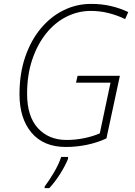

<svg xmlns="http://www.w3.org/2000/svg" viewBox="-20 -744 693 985"><path d="M318 10Q204 10 142 -63Q80 -136 80 -261Q80 -366 109 -451Q138 -536 188.5 -597Q239 -658 305.5 -691Q372 -724 447 -724Q502 -724 549 -713Q596 -702 638 -682L622 -646Q583 -665 538.5 -676.5Q494 -688 446 -688Q380 -688 320.5 -658Q261 -628 216 -571.5Q171 -515 145 -437Q119 -359 119 -263Q119 -147 174.5 -86.5Q230 -26 321 -26Q368 -26 413.5 -35.5Q459 -45 492 -60L547 -320H370L378 -355H595L526 -34Q479 -12 425.5 -1Q372 10 318 10ZM209 221V213Q231 184 256 142Q281 100 294 61H329V71Q315 106 288.5 148Q262 190 233 221Z"/></svg>

Font: Noto Sans Disp ExtLt
Style: Italic
Weight: 200
Italic angle: -12°
Designer: Monotype Design Team
Foundry: Monotype Imaging Inc.
Version: Version 2.000;GOOG;noto-source:20170915:90ef993387c0